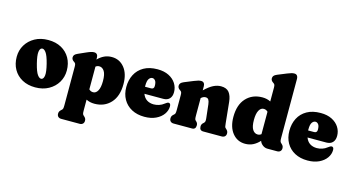

<svg xmlns="http://www.w3.org/2000/svg" viewBox="-99 -1171 3355 1821"><g transform="rotate(15 1579.0 -261.0)"><path d="M265 -458Q339 -458 393.5 -428Q448 -398 478 -345Q508 -292 508 -222.5Q508 -159 476.8 -106.5Q445.5 -54 389.2 -22.8Q333 8.5 258 8.5Q184.5 8.5 129.8 -21.5Q75 -51.5 45 -104.5Q15 -157.5 15 -227Q15 -291 46.2 -343.2Q77.5 -395.5 133.8 -426.8Q190 -458 265 -458ZM297.5 -85.5Q317 -91 321.2 -126Q325.5 -161 306.5 -236.5Q287.5 -312.5 266.5 -340.8Q245.5 -369 225.5 -364Q206 -359 201.8 -324Q197.5 -289 216.5 -213Q235.5 -137 256.5 -108.8Q277.5 -80.5 297.5 -85.5Z M752 -416.5V-396.5Q780.5 -426 814 -442Q847.5 -458 888 -458Q965 -458 1012.8 -398.5Q1060.5 -339 1060.5 -238Q1060.5 -118.5 999.8 -52.8Q939 13 841 13Q795.5 13 760.5 -5.5V100Q760.5 124.5 763.2 133Q766 141.5 771.5 146.5L776.5 151Q786.5 159.5 792.2 168.8Q798 178 798 192.5Q798 211 786.8 222Q775.5 233 756.5 233H575Q556 233 544.8 222.2Q533.5 211.5 533.5 192.5Q533.5 178 539.2 169Q545 160 555 151L560 146.5Q565.5 142 568.2 133.2Q571 124.5 571 100V-278.5Q571 -298 567.2 -306Q563.5 -314 555 -319.5L550.5 -322.5Q528.5 -337 528.5 -359Q528.5 -373.5 537 -383.8Q545.5 -394 567 -403.5L643.5 -437.5Q669.5 -449 685.8 -453.5Q702 -458 714 -458Q733 -458 742.5 -446.5Q752 -435 752 -416.5ZM795.5 -342Q776 -342 760.5 -329.5V-106.5Q777.5 -89 801.5 -89Q830 -89 847.5 -121.2Q865 -153.5 865 -215.5Q865 -282 845.5 -312Q826 -342 795.5 -342Z M1543.5 -288Q1543.5 -246.5 1521.8 -223.8Q1500 -201 1461 -201H1276Q1290 -163 1318.5 -144.8Q1347 -126.5 1386.5 -126.5Q1411.5 -126.5 1438 -135Q1464.5 -143.5 1486 -161Q1507.5 -178.5 1520.5 -178.5Q1529 -178.5 1535 -171.5Q1541 -164.5 1541 -148.5Q1541 -107.5 1515.5 -71.2Q1490 -35 1442.8 -12.5Q1395.5 10 1331 10Q1259 10 1205.5 -18.5Q1152 -47 1122.5 -98.8Q1093 -150.5 1093 -219.5Q1093 -287.5 1120.8 -341.5Q1148.5 -395.5 1203.2 -426.8Q1258 -458 1338 -458Q1402.5 -458 1448.5 -434.8Q1494.5 -411.5 1519 -372.8Q1543.5 -334 1543.5 -288ZM1264 -278Q1264 -272.5 1264 -267H1323Q1352 -267 1352 -297.5Q1352 -334 1339.8 -349.5Q1327.5 -365 1311.5 -365Q1292 -365 1278 -345.2Q1264 -325.5 1264 -278Z M1801.5 -416.5V-375.5Q1849 -421 1886.5 -439.5Q1924 -458 1960.5 -458Q2015.5 -458 2040.8 -425.8Q2066 -393.5 2072 -335L2092.5 -133Q2095 -109 2096.8 -100.2Q2098.5 -91.5 2103.5 -86.5L2108.5 -82Q2118.5 -73 2124.5 -64Q2130.5 -55 2130.5 -40.5Q2130.5 -21.5 2119.2 -10.8Q2108 0 2089 0H1907Q1870 0 1870 -40.5Q1870 -62.5 1886.5 -76L1892.5 -81.5Q1898.5 -87 1901.8 -96Q1905 -105 1902.5 -128L1887.5 -261.5Q1884 -291 1875 -305.2Q1866 -319.5 1845.5 -319.5Q1823.5 -319.5 1801.5 -299.5V-133Q1801.5 -107 1803.5 -97Q1805.5 -87 1811.5 -81.5L1817.5 -76Q1833.5 -61.5 1833.5 -40.5Q1833.5 0 1796.5 0H1616Q1597 0 1585.8 -10.8Q1574.5 -21.5 1574.5 -40.5Q1574.5 -55 1580 -64.2Q1585.5 -73.5 1596 -82L1601 -86.5Q1606.5 -91 1609.2 -99.8Q1612 -108.5 1612 -133V-278.5Q1612 -298 1608.2 -306Q1604.5 -314 1596 -319.5L1591.5 -322.5Q1569.5 -337 1569.5 -359Q1569.5 -373.5 1578 -384Q1586.5 -394.5 1608 -403.5L1697.5 -440Q1723 -450.5 1737.5 -454.2Q1752 -458 1764.5 -458Q1783 -458 1792.2 -446.5Q1801.5 -435 1801.5 -416.5Z M2147.5 -208.5Q2147.5 -327.5 2208.2 -392.8Q2269 -458 2367 -458Q2412.5 -458 2447.5 -439.5V-575.5Q2447.5 -595 2443.8 -603Q2440 -611 2431.5 -616.5L2427 -619.5Q2405 -634 2405 -656Q2405 -670.5 2413.5 -681Q2422 -691.5 2443.5 -700.5L2533 -737Q2558.5 -747.5 2573 -751.2Q2587.5 -755 2600 -755Q2618.5 -755 2627.8 -743.5Q2637 -732 2637 -713.5V-133Q2637 -108.5 2640 -100Q2643 -91.5 2648 -86.5L2653 -82Q2663 -73 2668.8 -64Q2674.5 -55 2674.5 -40.5Q2674.5 -21.5 2663.2 -10.8Q2652 0 2633 0H2537.5Q2511.5 0 2490 -16.5Q2468.5 -33 2460.5 -56.5Q2431.5 -24.5 2397 -7.2Q2362.5 10 2320 10Q2243 10 2195.2 -49.2Q2147.5 -108.5 2147.5 -208.5ZM2343 -231Q2343 -165.5 2362.5 -135.8Q2382 -106 2412.5 -106Q2432 -106 2447.5 -118.5V-338.5Q2430.5 -356 2406.5 -356Q2378 -356 2360.5 -324Q2343 -292 2343 -231Z M3145 -288Q3145 -246.5 3123.2 -223.8Q3101.5 -201 3062.5 -201H2877.5Q2891.5 -163 2920 -144.8Q2948.5 -126.5 2988 -126.5Q3013 -126.5 3039.5 -135Q3066 -143.5 3087.5 -161Q3109 -178.5 3122 -178.5Q3130.5 -178.5 3136.5 -171.5Q3142.5 -164.5 3142.5 -148.5Q3142.5 -107.5 3117 -71.2Q3091.5 -35 3044.2 -12.5Q2997 10 2932.5 10Q2860.5 10 2807 -18.5Q2753.5 -47 2724 -98.8Q2694.5 -150.5 2694.5 -219.5Q2694.5 -287.5 2722.2 -341.5Q2750 -395.5 2804.8 -426.8Q2859.5 -458 2939.5 -458Q3004 -458 3050 -434.8Q3096 -411.5 3120.5 -372.8Q3145 -334 3145 -288ZM2865.5 -278Q2865.5 -272.5 2865.5 -267H2924.5Q2953.5 -267 2953.5 -297.5Q2953.5 -334 2941.2 -349.5Q2929 -365 2913 -365Q2893.5 -365 2879.5 -345.2Q2865.5 -325.5 2865.5 -278Z"/></g></svg>

Font: Fraunces 144pt SuperSoft Black
Style: Regular
Weight: 900
Version: Version 1.000;[b76b70a41]